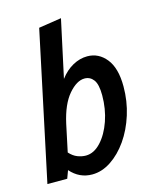

<svg xmlns="http://www.w3.org/2000/svg" viewBox="-112 -810 728 898"><g transform="rotate(-15 252.0 -361.0)"><path d="M8 0 160 -716 270 -733 210 -455Q237 -491 271.5 -510Q306 -529 342 -529Q397 -529 433.5 -483.5Q470 -438 470 -349Q470 -278 449.5 -213Q429 -148 394 -98Q359 -48 314.5 -18.5Q270 11 223 11Q161 11 118 -38L104 0ZM138 -118Q156 -98 176.5 -90Q197 -82 217 -82Q256 -82 289.5 -118Q323 -154 343 -211.5Q363 -269 363 -335Q363 -388 346.5 -410Q330 -432 303 -432Q265 -432 225.5 -386Q186 -340 166 -250Z"/></g></svg>

Font: Radio Canada Condensed Medium
Style: Italic
Weight: 500
Width: 3
Italic angle: -12°
Designer: Charles Daoud, Etienne Aubert Bonn, Alexandre Saumier Demers, Jacques Le Bailly
Foundry: Radio-Canada
Version: Version 2.104; ttfautohint (v1.8.4.7-5d5b);gftools[0.9.28.de